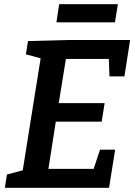

<svg xmlns="http://www.w3.org/2000/svg" viewBox="-20 -892 639 912"><path d="M500 -529 497 -612H293L259 -402H477L463 -314H245L210 -90H425L455 -181H527L498 0H3L13 -63L88 -83L173 -615L103 -634L113 -697L305 -702H598L571 -529ZM261 -872H540L526 -786H248Z"/></svg>

Font: Bitter Pro SemiBold
Style: Italic
Weight: 600
Italic angle: -9°
Designer: Sol Matas, and Bitter project Authors
Foundry: Sol Matas
Version: Version 1.010